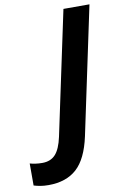

<svg xmlns="http://www.w3.org/2000/svg" viewBox="-255 -771 668 1039"><g transform="rotate(-10 79.0 -251.5)"><path d="M-74 211Q-100 211 -119.5 207.5Q-139 204 -155 199V78Q-141 82 -124 84.5Q-107 87 -87 87Q-41 87 -14.5 58Q12 29 26 -36L170 -714H313L165 -15Q139 106 81 158.5Q23 211 -74 211Z"/></g></svg>

Font: Noto Sans SemiCondensed
Style: Bold Italic
Weight: 700
Width: 4
Italic angle: -12°
Designer: Monotype Design Team
Foundry: Monotype Imaging Inc.
Version: Version 2.013; ttfautohint (v1.8.4.7-5d5b)